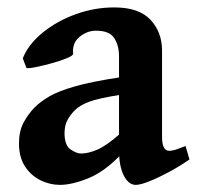

<svg xmlns="http://www.w3.org/2000/svg" viewBox="-20 -489 540 523"><path d="M496.1 -54.7Q468.8 -35.6 439.5 -20Q410.2 -4.4 386.2 5.1Q362.3 14.6 350.1 14.6Q330.1 14.6 317.1 -11Q304.2 -36.6 304.2 -80.1V-335.4Q304.2 -365.7 290.8 -385.7Q277.3 -405.8 240.7 -405.3Q217.3 -405.3 196.8 -388.7Q176.3 -372.1 179.2 -342.8Q179.7 -337.9 162.8 -330.8Q146 -323.7 122.3 -317.1Q98.6 -310.5 78.4 -306.4Q58.1 -302.2 52.2 -303.7L42 -330.1Q57.6 -368.7 96.2 -400.1Q134.8 -431.6 186 -450.2Q237.3 -468.8 291.5 -468.8Q358.4 -468.8 389.9 -435.1Q421.4 -401.4 421.4 -351.6V-116.2Q421.4 -78.1 440.9 -78.1Q447.8 -78.1 456.8 -80.8Q465.8 -83.5 485.4 -91.3ZM309.1 -231Q247.6 -221.2 222.4 -211.7Q197.3 -202.1 184.1 -189Q171.4 -176.3 163.6 -161.6Q155.8 -147 155.8 -126.5Q155.8 -93.3 172.1 -82Q188.5 -70.8 201.2 -70.8Q220.2 -70.8 245.4 -81.5Q270.5 -92.3 309.1 -126.5L313 -71.8Q267.1 -22.5 221.7 -3.9Q176.3 14.6 143.1 14.6Q116.2 14.6 90.6 2.2Q64.9 -10.3 48.3 -35.4Q31.7 -60.5 31.7 -98.1Q31.7 -131.3 43.9 -154.5Q56.2 -177.7 73.7 -195.8Q89.8 -211.9 113.8 -226.1Q137.7 -240.2 183.1 -253.4Q228.5 -266.6 309.1 -278.8Z"/></svg>

Font: Gentium Plus
Style: Bold
Weight: 700
Designer: Victor Gaultney, Annie Olsen, Iska Routamaa, Becca Hirsbrunner
Foundry: SIL International
Version: Version 6.101